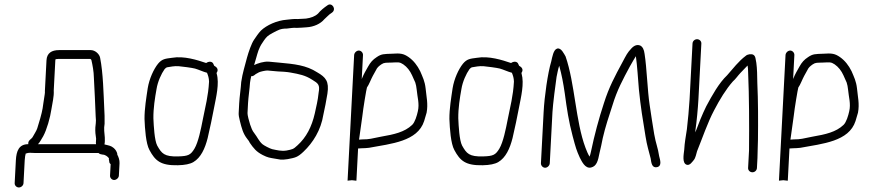

<svg xmlns="http://www.w3.org/2000/svg" viewBox="-20 -707 3845 847"><path d="M83.7 101 89 0C89.3 -6.7 90 -12.7 90.9 -18L93.6 -30H95.6C100.3 -32 105.7 -33 111.7 -33C121 -32.3 129 -32 135.7 -32H414.7C419.4 -27.1 424.7 -26.3 432.3 -25C443.9 -25 454.7 -16.8 460.5 -9C460.4 -7 460.4 -7 460.2 -4L461.8 4C461.5 9.3 463.6 13.7 468.1 17L465.4 68C464.9 77.7 473.4 87 483.4 87C493.5 87 503.9 77.7 504.4 68L507.3 13C508 -0.8 502.8 -15.4 497.3 -25C497.4 -26 497.4 -26 497.5 -28C495.3 -38 490.1 -46.7 481.8 -54C470.1 -64 461.1 -64.8 444.6 -69C443.3 -69 442 -69.3 440.7 -70C441.4 -72 441.9 -74.3 442 -77L442.5 -85C443.6 -106 438.5 -124.2 439.6 -145C439.8 -149.7 440.5 -155 441.4 -161C441.8 -167.7 441.8 -174 441.4 -180L441.3 -197C440.8 -207 440.8 -207 440.4 -217C436.6 -297.2 435.1 -384 421.7 -452C418.7 -468.8 399.5 -486 380.5 -486H240.5C208 -486 186.8 -473.1 185.1 -441L178 -305C178.5 -301.7 178.2 -297 177.3 -291C175 -274.2 173.4 -267.8 171.2 -251C169.6 -240 169.6 -240 168 -229C164.6 -206.8 151.3 -162.4 144.4 -141C140.8 -129.2 130.5 -115 125.5 -105C119.6 -91.9 102.6 -89.9 104.7 -71C63.5 -71 52.2 -41 50 0L44.7 101C44.2 111.3 53.1 120 63.2 120C73.4 120 83.2 111.3 83.7 101ZM383.2 -442C388.3 -419.9 393.7 -391.8 394.1 -365C397.5 -313.2 399.6 -245.2 402.1 -193L403.2 -176C402.9 -170 402.9 -170 402.5 -163C401.5 -156.3 400.9 -150.3 400.6 -145C399.7 -127.1 401.2 -111.3 404 -95L403 -77C402.9 -75 403.2 -73 403.7 -71H147.7C158 -82.1 161.9 -92.7 170.6 -106C186.2 -134.3 201.6 -188.5 206.8 -225C210.8 -252.6 218.8 -280 217.1 -308L224.1 -441C224.2 -442.3 224.6 -444 225.4 -446C228.7 -446.7 232.8 -447 237.4 -447H378.4C379.7 -447 383.2 -443.3 383.2 -442Z M902.2 -347C898.8 -283 886.2 -238.8 874.3 -178C866.7 -139 855 -79.7 837.7 -51C821 -23.6 810.8 -18.2 765.9 -17C705 -15.4 693.3 -29.4 673.4 -65C661.5 -88.3 658.2 -150.3 656.7 -185C656.2 -230 663.5 -274.7 670.5 -314C675.6 -346.7 691.9 -382.2 706.1 -402C710.3 -406.7 713.8 -409.3 716.5 -410C730.4 -412.5 750.4 -416.3 767.7 -415C781.1 -414 828.9 -407.7 840.2 -404.5C856.5 -399.9 876.5 -390.2 893.2 -386C898.2 -373.3 901.8 -363 902.2 -347ZM889.5 -429C850.8 -442.1 791.6 -461.3 738.7 -452C709 -448.1 695.3 -447.4 677.3 -426C657.6 -401.5 638.5 -359.2 631.7 -318C625.6 -276.6 617.2 -227.8 617.5 -182C619.2 -139 623.5 -73.5 639.4 -45C664.6 1.8 688.1 23.7 764.8 22C795.5 21.3 818.3 16.7 833.1 8C865.9 -11.3 884.4 -51.5 896.1 -98C906.2 -140.5 916.9 -192.1 924.7 -233.5C933.3 -278.5 948.4 -338.1 936 -382C936.1 -382.7 935.8 -383.7 935.2 -385C946.6 -400.8 935.6 -411.5 924.9 -417L922.2 -423C917.3 -438.1 900.2 -436.8 889.5 -429Z M1204.5 -392C1216.9 -392 1251 -389.3 1261.3 -387C1300.6 -379.8 1326.2 -375.3 1357.6 -355C1383.5 -339.2 1392.2 -333.2 1385.6 -298C1381.8 -261.6 1375.8 -240.1 1368.8 -207C1355.3 -147.7 1331.1 -100.8 1292.5 -66C1273 -47.5 1269.6 -48.4 1244.3 -43C1220.9 -39.1 1200.2 -45 1180.6 -49C1170.3 -51.6 1144.1 -65.4 1137.7 -71C1121.8 -84.9 1115.7 -101.8 1102.2 -119C1092.6 -130.5 1088.2 -143.8 1083.3 -158L1075.7 -185C1073 -196.3 1071.7 -204 1071.9 -208L1074.2 -252C1075.6 -278.4 1081.6 -317.4 1082.9 -342C1084.4 -351.4 1085.9 -362.6 1088.4 -371C1096.4 -369.7 1103 -375.9 1107.9 -380C1115.1 -384 1115.1 -384 1122.3 -388C1128.9 -391.2 1150.2 -396 1159.8 -396C1173.2 -394.6 1190.7 -393.3 1204.5 -392ZM1288.6 -584C1303 -584 1318.3 -585.8 1331.7 -586.5C1364.8 -588.3 1394.1 -602.2 1410.6 -622C1416.9 -628 1416.9 -628 1424.3 -635C1431 -642.3 1436.7 -645.9 1444.1 -651C1466.3 -666.2 1443.8 -699 1423.8 -683C1409.4 -673.1 1394.1 -660.9 1382.9 -647C1369.7 -634.5 1351.7 -628.1 1329.8 -625C1319.2 -625 1304.1 -623 1292.7 -623C1277.5 -624.3 1257.8 -621.3 1244.5 -620C1201.6 -616.7 1156.5 -596.3 1131 -572C1120.3 -560.8 1109.3 -544.4 1100.9 -532C1089.2 -515.1 1076.6 -477.7 1069.7 -453C1060.4 -416 1049.9 -385.5 1044.1 -345C1042.8 -319.6 1036.6 -279.4 1035.2 -252L1032.9 -208C1032.5 -200 1034.2 -188.7 1038.1 -174C1046.4 -140.7 1052.3 -117.5 1070.9 -94C1076.6 -87.3 1080.3 -81.7 1082 -77C1098.8 -53 1110 -38 1139.2 -23C1161.3 -11.7 1169.7 -11 1193.4 -7C1205.3 -5 1205.3 -5 1217.2 -3C1226.5 -2.3 1237.2 -3 1249.3 -5C1282.8 -11.6 1292.5 -12.8 1319 -38C1360.4 -77.3 1395.7 -132.6 1406.5 -201C1413.7 -233.8 1418.5 -257.8 1424.4 -294C1432.7 -348.5 1417.1 -366.1 1379.3 -388C1330.8 -419.2 1280.8 -424.4 1208.6 -431C1197.6 -432 1197.6 -432 1186.7 -433C1179.4 -433.7 1172.4 -434.3 1165.8 -435C1143.1 -436.6 1116.3 -427.4 1101 -420C1107.7 -440.5 1113 -464.1 1120.4 -485C1130.4 -509.9 1133.2 -511.3 1144.7 -529C1156.7 -545.6 1161.4 -550.1 1183.5 -562C1207.5 -574.3 1216.3 -581 1245.4 -581C1257.1 -582.1 1275.2 -585.7 1288.6 -584Z M1563.8 -91C1563.9 -94.3 1564.4 -97.3 1565.2 -100C1567.5 -117.3 1571.8 -148 1578.1 -192C1582.4 -230.9 1596.4 -314.3 1598.8 -321C1607.5 -332.6 1616.9 -358.2 1624.5 -372L1637.8 -396C1644 -409.8 1651 -414.9 1662.2 -423C1675.2 -432 1682.6 -429.9 1707.6 -431C1737.8 -432.3 1742.7 -433.9 1759.2 -423C1775.8 -411.5 1788.7 -394.9 1797.7 -375C1805.7 -357 1805.7 -357 1812 -343C1814.9 -334.3 1817 -323.7 1818.3 -311C1820.9 -279.6 1831.2 -249.6 1823.3 -216C1819.2 -197.4 1810.8 -168 1798.2 -156C1764.6 -124.1 1719.3 -114.2 1660.5 -104C1618.9 -95.8 1610.5 -92 1577.8 -92C1572.5 -92 1567.8 -91.7 1563.8 -91ZM1542.3 -464 1513.3 90 1532.4 88C1537.6 88 1545.4 90 1549.8 90H1552.3L1559.7 -52C1565.1 -52.7 1570.8 -53 1576.8 -53C1586.1 -53 1596.5 -53.7 1607.9 -55C1705.9 -73.2 1822 -82.7 1851.1 -173C1855.9 -188.3 1859.5 -200.7 1862 -210C1869.3 -249 1860.9 -281.1 1857.6 -317C1853.9 -349.5 1844.7 -366.6 1833.6 -393C1821 -418.3 1804.6 -439.5 1782.8 -455C1760.3 -470.6 1746.6 -472.8 1708.6 -470C1673.5 -468.7 1663 -469.5 1641.8 -455C1624.6 -443.9 1614.1 -432 1603.6 -413C1593.5 -394.7 1585.6 -382.5 1576.9 -361C1576.9 -360.3 1576.5 -359.3 1575.8 -358L1581.3 -464C1581.9 -474.3 1573 -484 1562.9 -484C1552.7 -484 1542.9 -474.3 1542.3 -464Z M2247.2 -347C2243.8 -283 2231.2 -238.8 2219.3 -178C2211.7 -139 2200 -79.7 2182.7 -51C2166 -23.6 2155.8 -18.2 2110.9 -17C2050 -15.4 2038.3 -29.4 2018.4 -65C2006.5 -88.3 2003.2 -150.3 2001.7 -185C2001.2 -230 2008.5 -274.7 2015.5 -314C2020.6 -346.7 2036.9 -382.2 2051.1 -402C2055.3 -406.7 2058.8 -409.3 2061.5 -410C2075.4 -412.5 2095.4 -416.3 2112.7 -415C2126.1 -414 2173.9 -407.7 2185.2 -404.5C2201.5 -399.9 2221.5 -390.2 2238.2 -386C2243.2 -373.3 2246.8 -363 2247.2 -347ZM2234.5 -429C2195.8 -442.1 2136.6 -461.3 2083.7 -452C2054 -448.1 2040.3 -447.4 2022.3 -426C2002.6 -401.5 1983.5 -359.2 1976.7 -318C1970.6 -276.6 1962.2 -227.8 1962.5 -182C1964.2 -139 1968.5 -73.5 1984.4 -45C2009.6 1.8 2033.1 23.7 2109.8 22C2140.5 21.3 2163.3 16.7 2178.1 8C2210.9 -11.3 2229.4 -51.5 2241.1 -98C2251.2 -140.5 2261.9 -192.1 2269.7 -233.5C2278.3 -278.5 2293.4 -338.1 2281 -382C2281.1 -382.7 2280.8 -383.7 2280.2 -385C2291.6 -400.8 2280.6 -411.5 2269.9 -417L2267.2 -423C2262.3 -438.1 2245.2 -436.8 2234.5 -429Z M2405.3 13 2417.2 -213C2418.7 -243 2431.3 -342.5 2435.3 -368C2439.1 -385.3 2441.6 -401.4 2446.9 -417C2457.8 -378 2464.9 -340.6 2471.5 -295C2480.9 -225.2 2488.5 -173.4 2506.1 -107C2520.4 -53.1 2523 -44.8 2537.6 -12C2546.5 4.7 2560.9 38 2587.3 32C2612.7 26.2 2618.2 1.3 2624.7 -32C2629.8 -52.7 2634.6 -74.7 2639.1 -98C2650.1 -146 2666.9 -197.1 2681.7 -242C2702.1 -309.6 2728.2 -357.2 2758.7 -414C2773 -440.6 2778 -446.2 2785.1 -459C2790.9 -419.7 2794.7 -356.8 2798.4 -313C2806 -236.9 2815.8 -176.9 2827.6 -106C2834.3 -63.5 2841.6 -43.6 2850.4 -8C2853.1 10.4 2855.6 34.9 2877.9 30.5C2901.4 25.9 2892 -1.5 2887.9 -18C2882.3 -56.1 2873.4 -72.6 2866 -115C2859.2 -154.6 2851.8 -204.9 2845.8 -245C2836.3 -306.5 2833.4 -406.9 2823.6 -469C2821.3 -488.3 2814.9 -500.7 2804.5 -506C2791.5 -511.3 2778.6 -507.3 2765.9 -494C2746.7 -473.6 2743.5 -465.3 2725.1 -431C2692.9 -371.1 2666.6 -323.1 2644.2 -252C2622 -184.6 2602.3 -111.6 2587 -38C2585.2 -29.3 2583.2 -22 2580.8 -16C2573.7 -27.7 2568.4 -40.4 2562.9 -55C2518.8 -172.2 2516.5 -338.7 2475 -458C2468.6 -468.3 2455.6 -498.5 2437.3 -492.5C2421.1 -487.2 2416.3 -455.1 2411.8 -436C2396.4 -384.9 2381.8 -281.9 2378.2 -213L2366.3 13C2365.8 23.3 2374.6 33 2384.8 33C2394.9 33 2404.8 23.3 2405.3 13Z M3035 -515 3022 -268C3020.2 -233.8 3014.2 -170.6 3010.2 -137C3005.2 -103.4 3000.1 -77.9 2998.5 -47C2995.5 -22.7 2989.2 11.9 3008.5 19.5C3023 25.2 3034.5 5.8 3040.6 -1C3048.4 -9.9 3051.7 -28.9 3055.1 -40C3077.8 -95.5 3102 -167.7 3130.6 -221C3154.9 -267.7 3182.5 -313.3 3213.2 -348C3224.3 -357.2 3235.1 -373.3 3246.2 -385C3259.8 -398 3264.7 -405.4 3277.9 -418C3279.5 -410 3280.3 -400 3280.3 -388C3285 -278 3285.3 -158.8 3284.3 -43L3280.2 34C3279.7 44.6 3288.7 53 3299.2 53C3309.8 53 3318.7 44.6 3319.2 34L3321.5 -10C3322 -20 3322.3 -31.7 3322.4 -45C3322.9 -55 3323.3 -70 3323.7 -90C3324.7 -173 3324.6 -262.1 3320.9 -341C3320.3 -374.2 3320.2 -403.2 3316.5 -430C3313.2 -445.6 3313.7 -458.7 3303.9 -465C3294.8 -470.8 3276.8 -467.3 3270.2 -461C3238.4 -437.3 3213.8 -404.5 3187.7 -375C3151.4 -340.6 3121.6 -286.7 3095.5 -238C3077.6 -201.7 3061.9 -162.1 3047.4 -123C3047.7 -128 3047.7 -128 3048 -134C3053.2 -168.5 3059.1 -231.8 3061 -268L3074 -515C3074.5 -525.6 3065.5 -534 3055 -534C3044.4 -534 3035.5 -525.6 3035 -515Z M3466.8 -91C3466.9 -94.3 3467.4 -97.3 3468.2 -100C3470.5 -117.3 3474.8 -148 3481.1 -192C3485.4 -230.9 3499.4 -314.3 3501.8 -321C3510.5 -332.6 3519.9 -358.2 3527.5 -372L3540.8 -396C3547 -409.8 3554 -414.9 3565.2 -423C3578.2 -432 3585.6 -429.9 3610.6 -431C3640.8 -432.3 3645.7 -433.9 3662.2 -423C3678.8 -411.5 3691.7 -394.9 3700.7 -375C3708.7 -357 3708.7 -357 3715 -343C3717.9 -334.3 3720 -323.7 3721.3 -311C3723.9 -279.6 3734.2 -249.6 3726.3 -216C3722.2 -197.4 3713.8 -168 3701.2 -156C3667.6 -124.1 3622.3 -114.2 3563.5 -104C3521.9 -95.8 3513.5 -92 3480.8 -92C3475.5 -92 3470.8 -91.7 3466.8 -91ZM3445.3 -464 3416.3 90 3435.4 88C3440.6 88 3448.4 90 3452.8 90H3455.3L3462.7 -52C3468.1 -52.7 3473.8 -53 3479.8 -53C3489.1 -53 3499.5 -53.7 3510.9 -55C3608.9 -73.2 3725 -82.7 3754.1 -173C3758.9 -188.3 3762.5 -200.7 3765 -210C3772.3 -249 3763.9 -281.1 3760.6 -317C3756.9 -349.5 3747.7 -366.6 3736.6 -393C3724 -418.3 3707.6 -439.5 3685.8 -455C3663.3 -470.6 3649.6 -472.8 3611.6 -470C3576.5 -468.7 3566 -469.5 3544.8 -455C3527.6 -443.9 3517.1 -432 3506.6 -413C3496.5 -394.7 3488.6 -382.5 3479.9 -361C3479.9 -360.3 3479.5 -359.3 3478.8 -358L3484.3 -464C3484.9 -474.3 3476 -484 3465.9 -484C3455.7 -484 3445.9 -474.3 3445.3 -464Z"/></svg>

Font: Just Breathe
Style: Obl1
Weight: 400
Foundry: Cannot Into Space Fonts
Version: Version 0.72